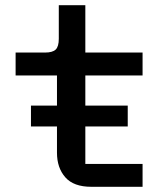

<svg xmlns="http://www.w3.org/2000/svg" viewBox="-20 -718 640 738"><path d="M528 0H331Q263 0 231 -36.5Q199 -73 199 -131V-232H99V-312H199V-428H40V-516H153Q182 -516 194 -527.5Q206 -539 206 -569V-698H308V-516H528V-428H308V-312H471V-232H308V-88H528Z"/></svg>

Font: IBM Plaex Mono Medium
Style: Regular
Weight: 500
Designer: Mike Abbink, Paul van der Laan, Pieter van Rosmalen
Foundry: Bold Monday
Version: Version 2.003